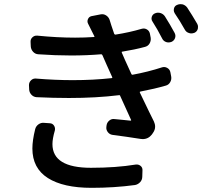

<svg xmlns="http://www.w3.org/2000/svg" viewBox="-20 -861 1040 935"><path d="M151.4 -232.4Q155.3 -247.1 168 -255.9Q180.7 -264.6 195.3 -262.7L223.6 -260.7Q236.3 -259.8 243.2 -249Q250 -238.3 247.1 -225.6Q235.4 -185.5 235.4 -159.2Q235.4 -43.9 422.9 -43.9Q544.9 -43.9 640.6 -59.6Q654.3 -61.5 664.6 -53.2Q674.8 -44.9 673.8 -31.2L672.9 -1Q672.9 14.6 662.6 25.9Q652.3 37.1 637.7 40Q536.1 53.7 425.8 53.7Q288.1 53.7 212.9 5.9Q137.7 -42 137.7 -137.7Q137.7 -177.7 151.4 -232.4ZM769.5 -533.2Q782.2 -537.1 794.4 -530.3Q806.6 -523.4 809.6 -509.8L813.5 -489.3Q816.4 -474.6 809.1 -461.4Q801.8 -448.2 788.1 -444.3Q734.4 -428.7 663.1 -415Q659.2 -414.1 661.1 -410.2Q716.8 -293.9 729.5 -269.5Q735.4 -256.8 735.4 -244.1Q735.4 -227.5 723.6 -211.9L719.7 -206.1Q702.1 -183.6 674.8 -183.6Q669.9 -183.6 664.1 -184.6Q596.7 -195.3 528.3 -204.1Q513.7 -206.1 504.9 -217.8Q496.1 -229.5 498 -243.2L499 -251Q501 -264.6 512.2 -273.9Q523.4 -283.2 537.1 -281.2Q554.7 -279.3 581.5 -276.9Q608.4 -274.4 615.2 -273.4Q617.2 -273.4 618.2 -274.4Q619.1 -275.4 618.2 -277.3Q617.2 -279.3 596.7 -324.7Q576.2 -370.1 565.4 -393.6Q564.5 -398.4 559.6 -397.5Q448.2 -383.8 315.4 -383.8Q240.2 -383.8 158.2 -387.7Q143.6 -388.7 133.3 -399.4Q123 -410.2 122.1 -424.8L121.1 -446.3Q121.1 -460 130.9 -469.7Q140.6 -479.5 154.3 -478.5Q248 -470.7 334 -470.7Q433.6 -470.7 523.4 -480.5Q528.3 -481.4 526.4 -485.4L500 -543.9L478.5 -592.8Q476.6 -596.7 472.7 -596.7Q402.3 -590.8 326.2 -590.8Q249 -590.8 166 -596.7Q151.4 -597.7 141.1 -608.9Q130.9 -620.1 129.9 -634.8L128.9 -656.2Q127.9 -669.9 137.7 -679.2Q147.5 -688.5 161.1 -687.5Q258.8 -677.7 345.7 -677.7Q392.6 -677.7 436.5 -680.7Q441.4 -680.7 439.5 -684.6L432.6 -698.2Q417 -730.5 409.2 -745.1Q403.3 -755.9 408.2 -767.6Q413.1 -779.3 424.8 -782.2L469.7 -791Q484.4 -793.9 496.6 -786.1Q508.8 -778.3 513.7 -764.6Q520.5 -741.2 536.1 -696.3Q538.1 -692.4 542 -692.4Q610.4 -703.1 669.9 -720.7Q683.6 -724.6 695.3 -717.8Q707 -710.9 710 -697.3L713.9 -676.8Q715.8 -662.1 708.5 -649.4Q701.2 -636.7 686.5 -632.8Q635.7 -619.1 575.2 -609.4Q571.3 -609.4 573.2 -604.5Q583 -581.1 588.9 -568.4Q608.4 -524.4 620.1 -500Q622.1 -496.1 626 -497.1Q700.2 -510.7 769.5 -533.2ZM722.7 -755.9Q717.8 -762.7 717.8 -770.5Q717.8 -774.4 718.8 -778.3Q722.7 -791 734.4 -795.9Q748 -801.8 761.7 -797.4Q775.4 -793 783.2 -781.2Q808.6 -741.2 830.1 -701.2Q836.9 -688.5 832.5 -675.8Q828.1 -663.1 815.4 -657.2Q807.6 -654.3 800.8 -654.3Q794.9 -654.3 789.1 -656.2Q775.4 -661.1 769.5 -673.8Q746.1 -719.7 722.7 -755.9ZM831.1 -795.9Q826.2 -803.7 826.2 -811.5Q826.2 -815.4 827.1 -819.3Q830.1 -832 841.8 -836.9Q850.6 -840.8 858.4 -840.8Q864.3 -840.8 869.1 -839.8Q882.8 -835.9 891.6 -824.2Q916 -787.1 940.4 -745.1Q944.3 -738.3 944.3 -730.5Q944.3 -725.6 943.4 -720.7Q939.5 -707 926.8 -701.2Q918.9 -698.2 911.1 -698.2Q906.2 -698.2 900.4 -700.2Q886.7 -704.1 879.9 -716.8Q855.5 -760.7 831.1 -795.9Z"/></svg>

Font: Gen Jyuu Gothic L Monospace Medium
Style: Regular
Weight: 500
Designer: [Source Han Sans]
Ryoko NISHIZUKA  (kana & ideographs); Paul D. Hunt (Latin, Greek & Cyrillic); Wenlong ZHANG  (bopomofo
Version: Version 1.002.20150607